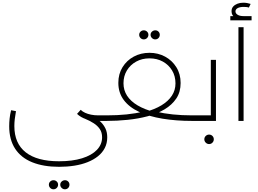

<svg xmlns="http://www.w3.org/2000/svg" viewBox="-20 -893 1907 1418"><path d="M417 339Q301 339 218 305.5Q135 272 91.5 205Q48 138 48 40Q48 12 51 -17.5Q54 -47 62 -79L98 -72Q92 -40 89 -13Q86 14 86 38Q86 166 170 232Q254 298 416 298Q515 298 586 276Q657 254 695.5 214Q734 174 734 121Q734 85 717 60Q700 35 671 16.5Q642 -2 603 -18L619 -54Q648 -43 675.5 -28Q703 -13 724.5 8Q746 29 759 56.5Q772 84 772 121Q772 165 754 200Q736 235 703.5 261Q671 287 627 304.5Q583 322 529.5 330.5Q476 339 417 339ZM707 0Q603 0 549 -52L576 -82Q589 -69 608.5 -60Q628 -51 653 -46Q678 -41 707 -41H768V0ZM768 0V-41Q781 -41 784.5 -35.5Q788 -30 788 -21Q788 -12 784.5 -6Q781 0 768 0ZM459 505Q446 505 435.5 495Q425 485 425 471Q425 457 435.5 447.5Q446 438 460 438Q474 438 483.5 447.5Q493 457 493 471Q493 485 483.5 495Q474 505 459 505ZM375 505Q361 505 351 495Q341 485 341 471Q341 457 351 447.5Q361 438 375 438Q389 438 399 447.5Q409 457 409 471Q409 485 399 495Q389 505 375 505Z M768 0V-41Q847 -41 915 -48Q983 -55 1039 -69Q1041 -70 1042.5 -68.5Q1044 -67 1045.5 -66Q1047 -65 1049 -65Q1123 -85 1173 -115.5Q1223 -146 1249.5 -186.5Q1276 -227 1276 -277Q1276 -331 1251 -372.5Q1226 -414 1183 -438Q1140 -462 1084 -462Q1029 -462 985.5 -438Q942 -414 917 -372.5Q892 -331 892 -278Q892 -227 918.5 -186Q945 -145 996.5 -114.5Q1048 -84 1122 -65Q1125 -65 1127 -66Q1129 -67 1131 -68Q1133 -69 1135 -68Q1189 -55 1255.5 -48Q1322 -41 1399 -41V0Q1280 0 1180 -16.5Q1080 -33 1007 -67Q934 -101 894 -154.5Q854 -208 854 -281Q854 -347 885 -397Q916 -447 968 -475Q1020 -503 1084 -503Q1147 -503 1199 -475Q1251 -447 1282.5 -396.5Q1314 -346 1314 -280Q1314 -213 1282 -165.5Q1250 -118 1195.5 -85.5Q1141 -53 1071 -34.5Q1001 -16 923 -8Q845 0 768 0ZM1399 0V-41Q1412 -41 1415.5 -35.5Q1419 -30 1419 -21Q1419 -12 1415.5 -6Q1412 0 1399 0ZM768 0Q755 0 751.5 -6Q748 -12 748 -21Q748 -31 751.5 -36Q755 -41 768 -41ZM1126 -602Q1113 -602 1102.5 -612Q1092 -622 1092 -636Q1092 -650 1102.5 -659.5Q1113 -669 1127 -669Q1141 -669 1150.5 -659.5Q1160 -650 1160 -636Q1160 -622 1150.5 -612Q1141 -602 1126 -602ZM1042 -602Q1028 -602 1018 -612Q1008 -622 1008 -636Q1008 -650 1018 -659.5Q1028 -669 1042 -669Q1056 -669 1066 -659.5Q1076 -650 1076 -636Q1076 -622 1066 -612Q1056 -602 1042 -602Z M1537 -451H1575V0H1399V-41H1537ZM1399 0Q1386 0 1382.5 -6Q1379 -12 1379 -21Q1379 -31 1382.5 -36Q1386 -41 1399 -41ZM1524 171Q1510 171 1499.5 160.5Q1489 150 1489 136Q1489 121 1499.5 111Q1510 101 1524 101Q1539 101 1549 111Q1559 121 1559 136Q1559 150 1549 160.5Q1539 171 1524 171Z M1741 0V-692H1779V0ZM1779 -747Q1741 -747 1715.5 -763Q1690 -779 1690 -810Q1690 -831 1702 -844.5Q1714 -858 1733.5 -865.5Q1753 -873 1777 -873Q1792 -873 1805.5 -870.5Q1819 -868 1831 -864L1818 -837Q1810 -840 1799.5 -841Q1789 -842 1779 -842Q1751 -842 1735 -833Q1719 -824 1719 -809Q1719 -794 1735 -784Q1751 -774 1779 -774ZM1681 -743V-774H1838V-743Z"/></svg>

Font: Alexandria ExtraLight
Style: Regular
Weight: 250
Designer: Mohamed Gaber
Foundry: Kief Type Foundry
Version: Version 5.100